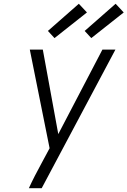

<svg xmlns="http://www.w3.org/2000/svg" viewBox="-20 -998 676 1018"><path d="M133 0Q148 -33 165 -66Q182 -99 200 -132L243 -212L138 -735H207L289 -287L523 -735H592L201 0ZM464 -796 429 -834 593 -978 636 -932ZM269 -796 234 -834 398 -978 441 -932Z"/></svg>

Font: Iosevka Light Extended Oblique
Style: Regular
Weight: 300
Width: 7
Italic angle: -9°
Monospace: yes
Designer: Belleve Invis
Foundry: Belleve Invis
Version: Version 32.5.0; ttfautohint (v1.8.4)